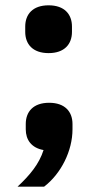

<svg xmlns="http://www.w3.org/2000/svg" viewBox="-20 -556 370 723"><path d="M163 -356C223 -356 251 -390 251 -436V-456C251 -502 223 -536 163 -536C103 -536 75 -502 75 -456V-436C75 -390 103 -356 163 -356ZM165 -169C105 -169 77 -135 77 -89V-69C77 -30 98 1 144 9C127 62 93 103 46 147H146C210 98 253 12 253 -69V-89C253 -135 225 -169 165 -169Z"/></svg>

Font: IBM Plex Sans Thai Looped
Style: Bold
Weight: 700
Designer: Mike Abbink, Paul van der Laan, Pieter van Rosmalen, Ben Mitchell, Mark Frömberg
Foundry: Bold Monday
Version: Version 1.1